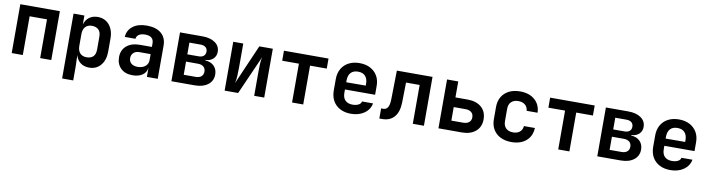

<svg xmlns="http://www.w3.org/2000/svg" viewBox="-28 -1254 7846 2128"><g transform="rotate(10 3894.5 -190.0)"><path d="M76.7 0V-549.8H522V0H397V-436H201.7V0Z M675.8 180.2V-549.8H797.9V-449.2Q813 -501 851.6 -530.3Q890.6 -559.6 948.2 -560.1Q1001.5 -560.1 1041.5 -534.2Q1082 -508.3 1104.5 -460.4Q1127 -413.1 1127 -350.1V-201.2Q1127 -106 1078.1 -47.9Q1029.3 10.3 948.2 9.8Q890.6 9.8 851.1 -20Q811.5 -49.8 796.9 -104L800.8 25.9V180.2ZM901.4 -98.1Q949.2 -98.1 975.6 -124Q1002 -149.9 1002 -204.1V-346.2Q1002 -400.4 975.6 -425.8Q949.2 -451.7 901.4 -452.1Q854 -452.1 827.1 -422.9Q800.8 -394 800.8 -340.8V-209Q800.8 -155.8 827.1 -127Q854 -98.1 901.4 -98.1Z M1436.5 9.8Q1352.5 9.8 1304.2 -37.6Q1255.9 -85 1255.9 -162.1Q1255.9 -242.2 1310.5 -289.6Q1365.7 -336.9 1461.9 -336.9H1595.2V-376Q1595.2 -459 1498 -459Q1454.6 -459 1428.7 -441.9Q1402.8 -424.8 1399.9 -394H1279.8Q1283.7 -468.3 1342.3 -514.2Q1400.9 -560.1 1499 -560.1Q1604 -560.1 1662.1 -511.2Q1720.2 -462.4 1720.2 -373V0H1598.1V-103Q1591.3 -49.8 1548.3 -20Q1504.9 9.8 1436.5 9.8ZM1476.6 -91.8Q1531.2 -91.8 1563.5 -119.1Q1595.7 -146 1595.2 -190.9V-255.9H1467.8Q1426.8 -255.9 1402.8 -232.9Q1378.9 -210 1378.9 -173.8Q1378.9 -136.7 1404.3 -114.3Q1429.7 -91.8 1476.6 -91.8Z M1874 0V-549.8H2125.5Q2216.3 -549.8 2269.8 -512Q2323.2 -474.1 2323.2 -409.2Q2323.2 -361.3 2290.8 -330.6Q2258.3 -299.8 2204.6 -297.9V-292Q2266.6 -289.1 2303 -252.4Q2339.4 -215.8 2339.4 -157.2Q2339.4 -85.4 2284.4 -42.7Q2229.5 0 2137.2 0ZM1996.1 -324.2H2122.6Q2159.7 -324.2 2179.9 -341.6Q2200.2 -358.9 2200.2 -390.1Q2200.2 -420.9 2179.7 -438.5Q2159.2 -456.1 2122.6 -456.1H1996.1ZM1996.1 -94.2H2129.4Q2170.4 -94.2 2193.4 -113.5Q2216.3 -132.8 2216.3 -168Q2216.3 -203.1 2193.4 -222.7Q2170.4 -242.2 2129.4 -242.2H1996.1Z M2473.1 0V-549.8H2585.9V-284.2Q2585.9 -239.3 2583.5 -188.7Q2581.1 -138.2 2571.8 -102.1L2766.6 -549.8H2918.5V0H2805.7V-267.1Q2805.7 -311 2807.6 -357.9Q2809.6 -404.8 2818.4 -437L2625 0Z M3231.9 0V-437H3043.9V-549.8H3545.4V-437H3357.4V0Z M3894.5 9.8Q3825.2 9.8 3773.4 -17.1Q3721.7 -43.9 3692.9 -93.3Q3664.6 -142.6 3664.1 -210V-339.8Q3664.1 -406.7 3692.9 -456.5Q3721.2 -505.9 3773.4 -533.2Q3825.2 -560.1 3894.5 -560.1Q3963.4 -560.1 4015.1 -533.2Q4066.4 -506.3 4095.2 -457.5Q4123.5 -409.2 4123.5 -344.2V-244.1H3784.2V-206.1Q3784.2 -149.9 3813.5 -121.6Q3842.3 -93.3 3894.5 -92.8Q3933.6 -92.8 3961.4 -106.4Q3988.8 -120.1 3993.7 -146H4117.7Q4104.5 -75.2 4043.9 -32.7Q3982.4 9.8 3894.5 9.8ZM3784.2 -344.2V-325.2L4003.9 -326.2V-345.2Q4003.9 -402.3 3975.6 -433.1Q3947.8 -463.9 3894.5 -463.9Q3839.8 -463.9 3812 -432.6Q3784.2 -401.4 3784.2 -344.2Z M4215.3 6.8V-106.9H4238.3Q4272.5 -106.9 4289.8 -134.5Q4307.1 -162.1 4308.6 -222.2L4314.5 -549.8H4715.8V0H4590.8V-437H4437.5L4433.6 -214.8Q4431.6 -106 4383.1 -49.6Q4334.5 6.8 4246.6 6.8Z M4879.4 0V-549.8H5005.4V-370.1H5142.1Q5241.2 -370.1 5298.1 -320.6Q5355 -271 5355 -184.1Q5355 -99.1 5297.6 -49.6Q5240.2 0 5143.1 0ZM5005.4 -108.9H5137.2Q5180.2 -108.9 5204.1 -128.9Q5228 -148.9 5228 -185.1Q5228 -221.2 5204.1 -241.2Q5180.2 -261.2 5137.2 -261.2H5005.4Z M5700.2 9.8Q5629.9 9.8 5577.1 -16.6Q5524.4 -43 5495.6 -91.3Q5466.8 -139.6 5466.8 -206.1V-344.2Q5466.8 -410.2 5495.6 -458.5Q5524.4 -506.8 5577.1 -533.7Q5629.9 -560.1 5700.2 -560.1Q5803.2 -560.1 5865.7 -506.3Q5928.2 -452.6 5931.2 -360.8H5808.1Q5805.2 -403.8 5775.4 -427.7Q5746.1 -451.2 5700.2 -451.2Q5649.9 -451.2 5620.6 -423.3Q5591.8 -396 5591.8 -345.2V-206.1Q5591.8 -155.3 5620.6 -127Q5649.4 -99.1 5700.2 -99.1Q5747.1 -99.1 5775.9 -122.6Q5804.7 -146 5808.1 -189H5931.2Q5928.2 -97.2 5865.7 -43.5Q5803.2 9.8 5700.2 9.8Z M6227.5 0V-437H6039.6V-549.8H6541V-437H6353V0Z M6667 0V-549.8H6918.5Q7009.3 -549.8 7062.7 -512Q7116.2 -474.1 7116.2 -409.2Q7116.2 -361.3 7083.7 -330.6Q7051.3 -299.8 6997.6 -297.9V-292Q7059.6 -289.1 7095.9 -252.4Q7132.3 -215.8 7132.3 -157.2Q7132.3 -85.4 7077.4 -42.7Q7022.5 0 6930.2 0ZM6789.1 -324.2H6915.5Q6952.6 -324.2 6972.9 -341.6Q6993.2 -358.9 6993.2 -390.1Q6993.2 -420.9 6972.7 -438.5Q6952.1 -456.1 6915.5 -456.1H6789.1ZM6789.1 -94.2H6922.4Q6963.4 -94.2 6986.3 -113.5Q7009.3 -132.8 7009.3 -168Q7009.3 -203.1 6986.3 -222.7Q6963.4 -242.2 6922.4 -242.2H6789.1Z M7489.3 9.8Q7419.9 9.8 7368.2 -17.1Q7316.4 -43.9 7287.6 -93.3Q7259.3 -142.6 7258.8 -210V-339.8Q7258.8 -406.7 7287.6 -456.5Q7315.9 -505.9 7368.2 -533.2Q7419.9 -560.1 7489.3 -560.1Q7558.1 -560.1 7609.9 -533.2Q7661.1 -506.3 7689.9 -457.5Q7718.3 -409.2 7718.3 -344.2V-244.1H7378.9V-206.1Q7378.9 -149.9 7408.2 -121.6Q7437 -93.3 7489.3 -92.8Q7528.3 -92.8 7556.2 -106.4Q7583.5 -120.1 7588.4 -146H7712.4Q7699.2 -75.2 7638.7 -32.7Q7577.1 9.8 7489.3 9.8ZM7378.9 -344.2V-325.2L7598.6 -326.2V-345.2Q7598.6 -402.3 7570.3 -433.1Q7542.5 -463.9 7489.3 -463.9Q7434.6 -463.9 7406.7 -432.6Q7378.9 -401.4 7378.9 -344.2Z"/></g></svg>

Font: UDEV Gothic 35
Style: Bold
Weight: 700
Version: v2.1.0; ttfautohint (v1.8.4.7-5d5b-dirty) -l 6 -r 45 -G 200 